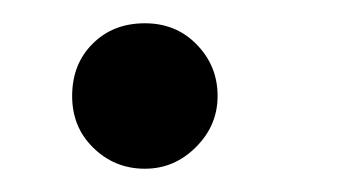

<svg xmlns="http://www.w3.org/2000/svg" viewBox="-20 -478 290 165"><path d="M167 -395.5Q167 -370.1 148.4 -351.6Q129.9 -333 104.5 -333Q78.1 -333 59.6 -351.6Q42 -369.1 42 -395.5Q42 -422.9 59.6 -440.4Q77.1 -458 104.5 -458Q130.9 -458 148.4 -440.4Q167 -421.9 167 -395.5Z"/></svg>

Font: okolaksMetalik
Style: bold
Weight: 700
Width: 7
Version: Version 0.6